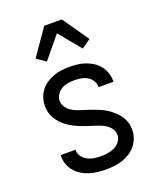

<svg xmlns="http://www.w3.org/2000/svg" viewBox="-142 -848 784 944"><g transform="rotate(-20 250.0 -376.0)"><path d="M249 8Q227 8 205.5 5.5Q184 3 163 -3.5Q142 -10 123.5 -21.5Q105 -33 91 -49.5Q77 -66 69.5 -87Q62 -108 62 -130V-135H140V-132Q140 -114 151 -99Q162 -84 178.5 -75.5Q195 -67 213 -64.5Q231 -62 249 -62Q267 -62 285.5 -65Q304 -68 320 -76Q336 -84 347.5 -99.5Q359 -115 359 -133Q359 -151 349 -165.5Q339 -180 324.5 -189.5Q310 -199 294 -205Q278 -211 261.5 -216Q245 -221 228.5 -226.5Q212 -232 196 -238.5Q180 -245 165 -253Q150 -261 136 -271.5Q122 -282 110.5 -294.5Q99 -307 90 -321.5Q81 -336 76.5 -353Q72 -370 72 -387Q72 -408 78.5 -429Q85 -450 98 -467Q111 -484 129 -496Q147 -508 167 -515.5Q187 -523 208.5 -525.5Q230 -528 251 -528Q272 -528 293 -525.5Q314 -523 334 -516Q354 -509 372 -497.5Q390 -486 403 -469.5Q416 -453 423 -432.5Q430 -412 430 -391V-385H352V-388Q352 -405 342.5 -420Q333 -435 318 -443.5Q303 -452 285.5 -455Q268 -458 251 -458Q234 -458 216.5 -455Q199 -452 184 -443.5Q169 -435 159 -419.5Q149 -404 149 -387Q149 -370 159 -355Q169 -340 183 -330.5Q197 -321 213.5 -315Q230 -309 246.5 -304Q263 -299 279 -293.5Q295 -288 311 -281.5Q327 -275 342.5 -267Q358 -259 371.5 -248.5Q385 -238 397 -225.5Q409 -213 418 -198.5Q427 -184 431.5 -167Q436 -150 436 -133Q436 -111 428.5 -90Q421 -69 407.5 -52Q394 -35 375 -23Q356 -11 335.5 -4Q315 3 293 5.5Q271 8 249 8ZM156 -590 109 -623 204 -760H296L391 -623L344 -590L250 -704Z"/></g></svg>

Font: Iosevka Custom
Style: Regular
Weight: 400
Monospace: yes
Designer: Belleve Invis
Foundry: Belleve Invis
Version: Version 32.5.0; ttfautohint (v1.8.4)